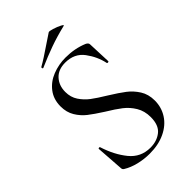

<svg xmlns="http://www.w3.org/2000/svg" viewBox="-238 -876 975 975"><g transform="rotate(-45 249.5 -388.0)"><path d="M294 -348Q344 -317 373.5 -294.5Q403 -272 424 -239Q445 -206 445 -161Q445 -112 419.5 -72.5Q394 -33 346.5 -10.5Q299 12 236 12Q196 12 157 2.5Q118 -7 89 -25Q84 -28 82 -32Q80 -36 80 -44L70 -187Q69 -191 74.5 -192Q80 -193 81 -189Q105 -113 148 -60Q191 -7 260 -7Q307 -7 339 -32.5Q371 -58 371 -116Q371 -160 351 -193Q331 -226 302 -248.5Q273 -271 225 -300Q178 -330 150.5 -351.5Q123 -373 104 -404.5Q85 -436 85 -478Q85 -529 112.5 -565Q140 -601 184.5 -618.5Q229 -636 278 -636Q344 -636 399 -613Q414 -606 414 -595L419 -470Q419 -466 413.5 -465.5Q408 -465 407 -469Q396 -523 360.5 -571Q325 -619 259 -619Q209 -619 181.5 -589Q154 -559 154 -513Q154 -475 173 -446.5Q192 -418 219 -397.5Q246 -377 294 -348ZM161 -678Q157 -678 156 -682.5Q155 -687 158 -689Q194 -709 261 -755Q293 -777 309 -787Q314 -790 336.5 -783Q359 -776 376.5 -767Q394 -758 385 -756Q323 -741 271.5 -722.5Q220 -704 163 -679Z"/></g></svg>

Font: Cormorant Infant Medium
Style: Regular
Weight: 500
Designer: Christian Thalmann (Catharsis Fonts)
Foundry: Catharsis Fonts
Version: Version 4.000